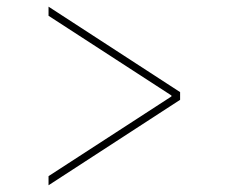

<svg xmlns="http://www.w3.org/2000/svg" viewBox="-20 -568 676 568"><path d="M512.8 -295.5V-272.7L123.6 -19.9V-46.9L487.2 -282.7V-285.5L123.6 -521.3V-548.3Z"/></svg>

Font: Inter P Thin
Style: Regular
Weight: 100
Designer: Rasmus Andersson
Foundry: rsms
Version: Version 3.018;git-588b23468